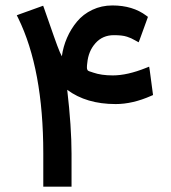

<svg xmlns="http://www.w3.org/2000/svg" viewBox="-20 -699 641 719"><path d="M546.1 -340.1Q476.6 -309.3 413.1 -309.3Q303.3 -309.3 231.7 -362.7Q247.9 -223.7 247.9 -123.4V-10.1V0H237.8H152.1H142.1V-10.1V-124.9Q142.1 -439.8 47.9 -631.7L42.8 -641.8L53.4 -645.8L132 -674.1L141.6 -677.6L145.1 -668L181.4 -564.2Q188.4 -544.1 194.2 -528.7Q200 -513.4 204 -504Q208.1 -494.7 211.6 -488.2Q216.6 -524.4 231 -557.4Q245.3 -590.4 268.3 -618.1Q291.2 -645.8 325.7 -662.2Q360.2 -678.6 401 -678.6Q477.1 -678.6 528 -640.3L534 -635.8L531.5 -628.7L503.3 -551.1L499.2 -540.6Q495.2 -542.6 485.9 -547.9Q476.6 -553.1 471 -555.7Q465.5 -558.2 455.7 -561.5Q445.8 -564.7 433.8 -566Q421.7 -567.3 406.5 -567.3Q364.2 -567.3 337.5 -537.3Q310.8 -507.3 306.8 -463Q306.3 -457.4 305.8 -454.2Q305.3 -450.9 305.5 -447.1Q305.8 -443.3 305.8 -441.8Q305.8 -440.3 307.1 -438Q308.3 -435.8 308.6 -435.3Q308.8 -434.8 311.8 -433.2Q314.9 -431.7 315.9 -431.5Q316.9 -431.2 321.7 -429.7Q326.4 -428.2 329 -427.2Q359.2 -416.6 402.5 -416.6Q456.9 -416.6 527 -444.8L538.5 -449.4L540.6 -436.8L552.1 -350.6L553.1 -343.1Z"/></svg>

Font: Vazir FD Medium
Style: Regular
Weight: 500
Foundry: DejaVu fonts team - Redesigned by Saber Rastikerdar
Version: Version 21.10;October 20, 2019;FontCreator 12.0.0.2547 64-bi